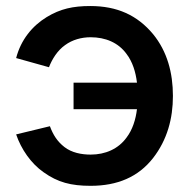

<svg xmlns="http://www.w3.org/2000/svg" viewBox="-20 -598 633 634"><path d="M485.4 -485.4C433.3 -547.9 366.7 -578.1 278.1 -578.1C220.8 -578.1 179.2 -568.8 134.4 -541.7C86.5 -512.5 49 -466.7 33.3 -406.3L141.7 -376C152.1 -403.1 169.8 -431.3 194.8 -449C218.8 -466.7 249 -475 279.2 -475C328.1 -475 370.8 -457.3 397.9 -419.8C417.7 -393.8 428.1 -360.4 432.3 -325H222.9V-237.5H432.3C428.1 -203.1 417.7 -169.8 397.9 -143.8C370.8 -106.3 328.1 -87.5 279.2 -87.5C249 -87.5 216.7 -93.8 192.7 -112.5C168.8 -131.2 155.2 -153.1 144.8 -181.2L33.3 -154.2C50 -105.2 82.3 -58.3 124 -29.2C170.8 4.2 214.6 15.6 279.2 15.6C367.7 15.6 436.5 -13.5 485.4 -76C532.3 -136.5 551 -206.3 551 -281.2C551 -357.3 532.3 -428.1 485.4 -485.4Z"/></svg>

Font: Manrope Semibold
Style: Regular
Weight: 600
Width: 4
Designer: Michael Sharanda
Foundry: Michael Sharanda
Version: Version 2.000;PS 002.000;hotconv 1.0.88;makeotf.lib2.5.64775